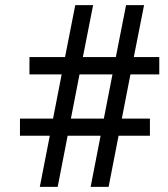

<svg xmlns="http://www.w3.org/2000/svg" viewBox="-20 -731 656 751"><path d="M373.5 -200.2H244.6L205.6 0H135.7L174.8 -200.2H58.1V-267.1H187.5L221.2 -439.9H95.2V-507.8H234.4L274.4 -710.9H344.2L304.2 -507.8H433.1L473.1 -710.9H543.5L503.4 -507.8H603V-439.9H490.2L456.5 -267.1H566.4V-200.2H443.8L404.8 0H334.5ZM257.3 -267.1H386.2L419.9 -439.9H291Z"/></svg>

Font: Vazir FD
Style: Regular-FD
Weight: 400
Designer: Saber Rastikerdar
Foundry: Saber Rastikerdar
Version: Version 30.0.0